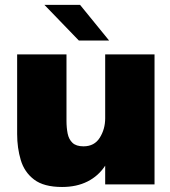

<svg xmlns="http://www.w3.org/2000/svg" viewBox="-20 -753 696 784"><path d="M233.5 10.5Q159 10.5 119.2 -19.8Q79.5 -50 64.8 -99.5Q50 -149 50 -205.5V-531H251.5V-260Q251.5 -231.5 256.2 -207.8Q261 -184 276 -169.8Q291 -155.5 321 -155.5Q365.5 -155.5 387.5 -190.8Q409.5 -226 409.5 -270V-531H611V0H409.5V-76.5Q382 -34.5 337.5 -12Q293 10.5 233.5 10.5ZM425.5 -587.5H302L161.5 -733H307Z"/></svg>

Font: Epilogue Black
Style: Regular
Weight: 900
Designer: Tyler Finck
Foundry: Etcetera Type Co
Version: Version 2.111; ttfautohint (v1.8.3)